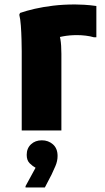

<svg xmlns="http://www.w3.org/2000/svg" viewBox="-20 -579 466 852"><path d="M76.4 0V-352.4Q76.4 -372.4 75.5 -403.7Q74.7 -435 72.5 -465.3Q70.3 -495.6 65.6 -513.6L69 -521.6Q97.8 -531.6 134.5 -540Q171.3 -548.4 215.7 -553.8Q260.2 -559.2 312.8 -559.2Q327.7 -559.2 353.2 -557.9Q378.7 -556.5 407.6 -552.4V-413.6H396.8Q380.3 -418.4 360.6 -420.8Q340.8 -423.2 321.6 -423.2Q288.5 -423.2 259.8 -417.8Q231 -412.5 210.9 -403.3L235.2 -441.6Q252.4 -418.4 252.4 -340V0ZM137.8 165.4Q125 158.6 111.8 145.7Q98.5 132.8 98.5 108.2Q98.5 79 117.6 61.3Q136.6 43.6 165.6 43.6Q194.6 43.6 215.1 61.7Q235.5 79.8 235.5 113.1Q235.5 136 225.7 158.4Q215.8 180.8 209 195.4L179.1 252.8H93.3V247.1Z"/></svg>

Font: Kufam
Style: Regular
Weight: 400
Designer: Wael Morcos, Artur Schmal
Foundry: Original Type
Version: Version 1.301; ttfautohint (v1.8.3)